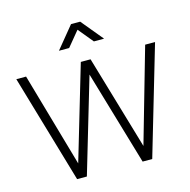

<svg xmlns="http://www.w3.org/2000/svg" viewBox="-138 -1139 1261 1274"><g transform="rotate(-15 493.0 -502.0)"><path d="M235 0H302L494 -649L685 0H751L970 -745H902L717 -99L527 -745H460L269 -99L84 -745H17ZM339 -854H409L494 -957L579 -854H649L525 -1004H462Z"/></g></svg>

Font: Mluvka Light
Style: Regular
Weight: 300
Designer: Modified by Jiří Krblich, Original typeface by Gumpita Rahayu
Foundry: Gumpita Rahayu & Jiří Krblich
Version: Version 2.000;Glyphs 3.1.1 (3134)